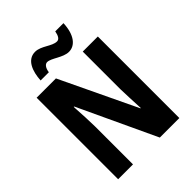

<svg xmlns="http://www.w3.org/2000/svg" viewBox="-255 -1056 1189 1189"><g transform="rotate(-45 339.5 -461.5)"><path d="M165 -772H237C242 -808 258 -824 274 -824C310 -824 363 -773 415 -773C469 -773 512 -824 516 -923H444C438 -889 426 -871 408 -871C364 -871 319 -922 266 -922C196 -922 169 -847 165 -772ZM608 0V-714H476V-385C477 -337 480 -279 483 -213H480L241 -714H72V0H202V-333C201 -382 199 -441 194 -511H198L437 0Z"/></g></svg>

Font: Noto Sans Armenian Condensed
Style: Bold
Weight: 700
Width: 3
Designer: Monotype Design Team
Foundry: Monotype Imaging Inc.
Version: Version 2.008